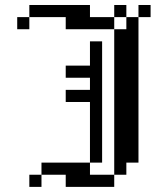

<svg xmlns="http://www.w3.org/2000/svg" viewBox="-20 -591 611 754"><path d="M47.6 -523.8H95.2V-476.2H47.6ZM95.2 -571.4H142.9V-523.8H95.2ZM142.9 -571.4H190.5V-523.8H142.9ZM190.5 -571.4H238.1V-523.8H190.5ZM238.1 -571.4H285.7V-523.8H238.1ZM285.7 -571.4H333.3V-523.8H285.7ZM285.7 -523.8H333.3V-476.2H285.7ZM238.1 -523.8H285.7V-476.2H238.1ZM333.3 -523.8H381V-476.2H333.3ZM381 -523.8H428.6V-476.2H381ZM428.6 -571.4H476.2V-523.8H428.6ZM523.8 -571.4H571.4V-523.8H523.8ZM476.2 -523.8H523.8V-476.2H476.2ZM476.2 -476.2H523.8V-428.6H476.2ZM428.6 -476.2H476.2V-428.6H428.6ZM428.6 -428.6H476.2V-381H428.6ZM476.2 -428.6H523.8V-381H476.2ZM476.2 -381H523.8V-333.3H476.2ZM476.2 -333.3H523.8V-285.7H476.2ZM428.6 -333.3H476.2V-285.7H428.6ZM428.6 -381H476.2V-333.3H428.6ZM333.3 -428.6H381V-381H333.3ZM333.3 -381H381V-333.3H333.3ZM333.3 -333.3H381V-285.7H333.3ZM333.3 -285.7H381V-238.1H333.3ZM333.3 -238.1H381V-190.5H333.3ZM333.3 -190.5H381V-142.9H333.3ZM428.6 -285.7H476.2V-238.1H428.6ZM476.2 -285.7H523.8V-238.1H476.2ZM476.2 -238.1H523.8V-190.5H476.2ZM428.6 -238.1H476.2V-190.5H428.6ZM428.6 -190.5H476.2V-142.9H428.6ZM476.2 -190.5H523.8V-142.9H476.2ZM285.7 -333.3H333.3V-285.7H285.7ZM238.1 -333.3H285.7V-285.7H238.1ZM285.7 -238.1H333.3V-190.5H285.7ZM238.1 -238.1H285.7V-190.5H238.1ZM333.3 0H381V47.6H333.3ZM285.7 47.6H333.3V95.2H285.7ZM238.1 47.6H285.7V95.2H238.1ZM190.5 47.6H238.1V95.2H190.5ZM142.9 47.6H190.5V95.2H142.9ZM95.2 95.2H142.9V142.9H95.2ZM238.1 95.2H285.7V142.9H238.1ZM285.7 95.2H333.3V142.9H285.7ZM333.3 95.2H381V142.9H333.3ZM381 95.2H428.6V142.9H381ZM428.6 47.6H476.2V95.2H428.6ZM428.6 0H476.2V47.6H428.6ZM476.2 0H523.8V47.6H476.2ZM333.3 -47.6H381V0H333.3ZM333.3 -95.2H381V-47.6H333.3ZM333.3 -142.9H381V-95.2H333.3ZM428.6 -142.9H476.2V-95.2H428.6ZM428.6 -95.2H476.2V-47.6H428.6ZM428.6 -47.6H476.2V0H428.6ZM476.2 -47.6H523.8V0H476.2ZM476.2 -95.2H523.8V-47.6H476.2ZM476.2 -142.9H523.8V-95.2H476.2Z"/></svg>

Font: Jacquard 12
Style: Regular
Weight: 400
Designer: Sarah Cadigan-Fried
Version: Version 1.000; ttfautohint (v1.8.4.7-5d5b)